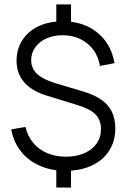

<svg xmlns="http://www.w3.org/2000/svg" viewBox="-20 -757 570 866"><path d="M300.3 88.9H233.9V11.2Q180.7 3.9 137.7 -20.3Q94.7 -44.4 67.1 -83.7Q39.6 -123 30.3 -173.3L94.7 -184.6Q104.5 -143.1 129.9 -112.5Q155.3 -82 193.1 -66.2Q231 -50.3 277.8 -50.3Q324.2 -50.3 360.1 -65.9Q396 -81.5 415.8 -109.6Q435.5 -137.7 435.5 -174.3Q435.5 -215.3 411.1 -240.5Q386.7 -265.6 329.1 -283.2L185.1 -327.6Q121.1 -348.1 87.9 -387.5Q54.7 -426.8 54.7 -482.9Q54.7 -530.8 76.7 -569.1Q98.6 -607.4 139.4 -631.1Q180.2 -654.8 233.9 -659.7V-737.3H300.3V-658.7Q378.9 -648.9 430.9 -599.6Q482.9 -550.3 496.6 -472.2L430.7 -459.5Q424.3 -500.5 401.4 -532Q378.4 -563.5 342.3 -580.8Q306.2 -598.1 262.7 -598.1Q222.2 -598.1 189.7 -583.7Q157.2 -569.3 138.9 -543.5Q120.6 -517.6 120.6 -485.8Q120.6 -449.2 146.5 -424.3Q172.4 -399.4 228.5 -382.3L352.5 -345.2Q405.3 -329.6 437.5 -306.9Q469.7 -284.2 484.9 -252.4Q500 -220.7 500 -176.3Q500 -123.5 475.3 -82Q450.7 -40.5 405.5 -16.1Q360.4 8.3 300.3 12.7Z"/></svg>

Font: Potro Sans Bangla
Style: Regular
Weight: 400
Designer: Jayed Ahsan Saad
Foundry: Codepotro
Version: Potro Sans Bangla;Version 0.996;CodepotroFonts;